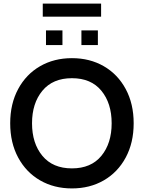

<svg xmlns="http://www.w3.org/2000/svg" viewBox="-20 -1039 804 1073"><path d="M37 -350Q37 -459 81.5 -541.5Q126 -624 204 -669Q282 -714 382 -714Q482 -714 560 -669Q638 -624 682.5 -541.5Q727 -459 727 -350Q727 -241 682.5 -158.5Q638 -76 560 -31Q482 14 382 14Q282 14 204 -31Q126 -76 81.5 -158.5Q37 -241 37 -350ZM604 -350Q604 -462 546.5 -532Q489 -602 382 -602Q275 -602 217 -532Q159 -462 159 -350Q159 -238 217 -168Q275 -98 382 -98Q489 -98 546.5 -168Q604 -238 604 -350ZM237 -869H329V-787H237ZM435 -869H527V-787H435ZM219 -1019H545V-946H219Z"/></svg>

Font: Cabin SemiBold
Style: Regular
Weight: 600
Designer: Pablo Impallari
Foundry: Pablo Impallari. http://www.impallari.com Igino Marini. http://www.ikern.com
Version: Version 2.200